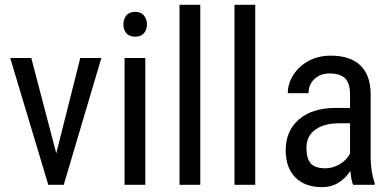

<svg xmlns="http://www.w3.org/2000/svg" viewBox="-20 -770 1634 800"><path d="M214.4 -131.3 314.5 -528.3H402.3L245.6 0H181.2L22.5 -528.3H110.4Z M585.4 0H499V-528.3H585.4ZM592.3 -668.5Q592.3 -646.5 580.1 -631.8Q567.9 -617.2 543 -617.2Q518.6 -617.2 506.3 -631.8Q494.1 -646.5 494.1 -668.5Q494.1 -690.4 506.3 -705.6Q518.6 -720.7 543 -720.7Q567.4 -720.7 579.8 -705.3Q592.3 -689.9 592.3 -668.5Z M814.5 0H728V-750H814.5Z M1043.5 0H957V-750H1043.5Z M1451.2 0Q1443.4 -17.1 1439.9 -57.6Q1394 9.8 1322.8 9.8Q1251 9.8 1210.7 -30.5Q1170.4 -70.8 1170.4 -144Q1170.4 -224.6 1225.1 -272Q1279.8 -319.3 1375 -320.3H1438.5V-376.5Q1438.5 -423.8 1417.5 -443.8Q1396.5 -463.9 1353.5 -463.9Q1314.5 -463.9 1290 -440.7Q1265.6 -417.5 1265.6 -381.8H1179.2Q1179.2 -422.4 1203.1 -459.2Q1227.1 -496.1 1267.6 -517.1Q1308.1 -538.1 1357.9 -538.1Q1439 -538.1 1481.2 -497.8Q1523.4 -457.5 1524.4 -380.4V-113.8Q1524.9 -52.7 1541 -7.8V0ZM1335.9 -68.8Q1367.7 -68.8 1396.5 -86.4Q1425.3 -104 1438.5 -130.4V-256.3H1389.6Q1328.1 -255.4 1292.5 -228.8Q1256.8 -202.1 1256.8 -154.3Q1256.8 -109.4 1274.9 -89.1Q1293 -68.8 1335.9 -68.8Z"/></svg>

Font: TypoPRO Roboto
Style: Regular
Weight: 400
Designer: Google
Version: Version 2.136; 2016